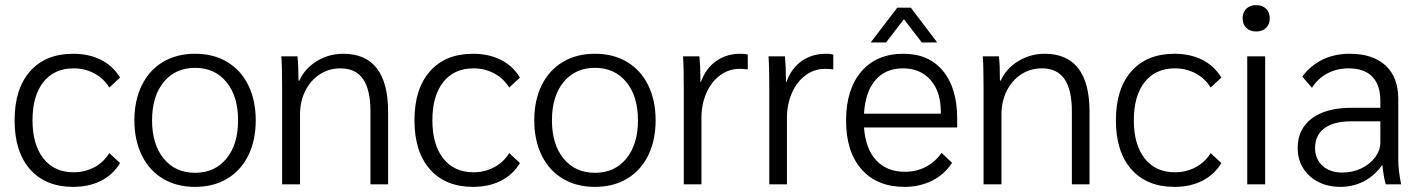

<svg xmlns="http://www.w3.org/2000/svg" viewBox="-20 -720 5555 750"><path d="M37 -250Q37 -373 97.5 -441.5Q158 -510 266 -510Q327 -510 374 -486.5Q421 -463 449 -417L407 -378Q385 -414 348 -433.5Q311 -453 268 -453Q192 -453 149.5 -399.5Q107 -346 107 -250Q107 -155 149.5 -101Q192 -47 268 -47Q311 -47 348 -66.5Q385 -86 407 -122L449 -83Q421 -37 374 -13.5Q327 10 266 10Q158 10 97.5 -58.5Q37 -127 37 -250Z M505 -250Q505 -328 534 -387Q563 -446 616.5 -478Q670 -510 742 -510Q814 -510 867.5 -478Q921 -446 950 -387Q979 -328 979 -250Q979 -172 950 -113Q921 -54 867.5 -22Q814 10 742 10Q670 10 616.5 -22Q563 -54 534 -113Q505 -172 505 -250ZM910 -250Q910 -344 864.5 -399.5Q819 -455 742 -455Q665 -455 619.5 -399.5Q574 -344 574 -250Q574 -156 619.5 -100.5Q665 -45 742 -45Q819 -45 864.5 -100.5Q910 -156 910 -250Z M1082 -376Q1082 -464 1079 -500H1142Q1146 -466 1146 -405H1149Q1171 -453 1218 -481.5Q1265 -510 1321 -510Q1408 -510 1452 -453Q1496 -396 1496 -284V0H1427V-285Q1427 -370 1398 -411.5Q1369 -453 1310 -453Q1265 -453 1229 -429.5Q1193 -406 1172.5 -365Q1152 -324 1152 -273V0H1082Z M1599 -250Q1599 -373 1659.5 -441.5Q1720 -510 1828 -510Q1889 -510 1936 -486.5Q1983 -463 2011 -417L1969 -378Q1947 -414 1910 -433.5Q1873 -453 1830 -453Q1754 -453 1711.5 -399.5Q1669 -346 1669 -250Q1669 -155 1711.5 -101Q1754 -47 1830 -47Q1873 -47 1910 -66.5Q1947 -86 1969 -122L2011 -83Q1983 -37 1936 -13.5Q1889 10 1828 10Q1720 10 1659.5 -58.5Q1599 -127 1599 -250Z M2067 -250Q2067 -328 2096 -387Q2125 -446 2178.5 -478Q2232 -510 2304 -510Q2376 -510 2429.5 -478Q2483 -446 2512 -387Q2541 -328 2541 -250Q2541 -172 2512 -113Q2483 -54 2429.5 -22Q2376 10 2304 10Q2232 10 2178.5 -22Q2125 -54 2096 -113Q2067 -172 2067 -250ZM2472 -250Q2472 -344 2426.5 -399.5Q2381 -455 2304 -455Q2227 -455 2181.5 -399.5Q2136 -344 2136 -250Q2136 -156 2181.5 -100.5Q2227 -45 2304 -45Q2381 -45 2426.5 -100.5Q2472 -156 2472 -250Z M2651 -378Q2651 -463 2648 -500H2712Q2716 -461 2716 -412V-400H2718Q2737 -453 2777.5 -481.5Q2818 -510 2872 -510Q2890 -510 2901 -507V-449Q2885 -451 2868 -451Q2827 -451 2793 -426Q2759 -401 2739.5 -357Q2720 -313 2720 -260V0H2651Z M2985 -378Q2985 -463 2982 -500H3046Q3050 -461 3050 -412V-400H3052Q3071 -453 3111.5 -481.5Q3152 -510 3206 -510Q3224 -510 3235 -507V-449Q3219 -451 3202 -451Q3161 -451 3127 -426Q3093 -401 3073.5 -357Q3054 -313 3054 -260V0H2985Z M3719 -222H3355Q3361 -139 3402.5 -94Q3444 -49 3515 -49Q3560 -49 3597 -68.5Q3634 -88 3658 -123L3699 -84Q3670 -39 3621.5 -14.5Q3573 10 3513 10Q3406 10 3345.5 -58.5Q3285 -127 3285 -249Q3285 -371 3344.5 -440.5Q3404 -510 3509 -510Q3608 -510 3663.5 -443Q3719 -376 3719 -256ZM3655 -284Q3655 -362 3615 -407.5Q3575 -453 3507 -453Q3439 -453 3399.5 -407Q3360 -361 3355 -276H3655ZM3485 -690H3538L3641 -554H3581L3511 -645L3441 -554H3381Z M3822 -376Q3822 -464 3819 -500H3882Q3886 -466 3886 -405H3889Q3911 -453 3958 -481.5Q4005 -510 4061 -510Q4148 -510 4192 -453Q4236 -396 4236 -284V0H4167V-285Q4167 -370 4138 -411.5Q4109 -453 4050 -453Q4005 -453 3969 -429.5Q3933 -406 3912.5 -365Q3892 -324 3892 -273V0H3822Z M4339 -250Q4339 -373 4399.5 -441.5Q4460 -510 4568 -510Q4629 -510 4676 -486.5Q4723 -463 4751 -417L4709 -378Q4687 -414 4650 -433.5Q4613 -453 4570 -453Q4494 -453 4451.5 -399.5Q4409 -346 4409 -250Q4409 -155 4451.5 -101Q4494 -47 4570 -47Q4613 -47 4650 -66.5Q4687 -86 4709 -122L4751 -83Q4723 -37 4676 -13.5Q4629 10 4568 10Q4460 10 4399.5 -58.5Q4339 -127 4339 -250Z M4834 -648Q4834 -672 4848.5 -686Q4863 -700 4887 -700Q4911 -700 4925.5 -686Q4940 -672 4940 -648Q4940 -625 4925.5 -611Q4911 -597 4887 -597Q4863 -597 4848.5 -611Q4834 -625 4834 -648ZM4852 -500H4922V0H4852Z M5049 -142Q5049 -216 5104.5 -257.5Q5160 -299 5260 -299H5372V-326Q5372 -388 5340.5 -420.5Q5309 -453 5248 -453Q5203 -453 5165.5 -433.5Q5128 -414 5105 -377L5067 -421Q5099 -464 5146 -487Q5193 -510 5252 -510Q5343 -510 5392.5 -464Q5442 -418 5442 -334V-94Q5442 -57 5453 0H5393Q5386 -22 5380 -74H5378Q5350 -34 5308 -12Q5266 10 5216 10Q5143 10 5096 -32.5Q5049 -75 5049 -142ZM5372 -164V-246H5257Q5190 -246 5153.5 -219Q5117 -192 5117 -142Q5117 -99 5146 -72.5Q5175 -46 5223 -46Q5263 -46 5297 -62Q5331 -78 5351.5 -105.5Q5372 -133 5372 -164Z"/></svg>

Font: Sarabun Light
Style: Regular
Weight: 300
Designer: Suppakit Chalermlarp | Katatrad Co.,Ltd.
Foundry: Cadson Demak Co.,Ltd.
Version: Version 1.000; ttfautohint (v1.6)